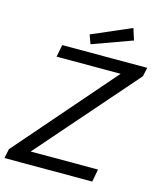

<svg xmlns="http://www.w3.org/2000/svg" viewBox="-129 -973 890 1064"><g transform="rotate(15 316.5 -440.5)"><path d="M0 0ZM500 -617.5 10 -53.8 -1.2 0H502.5L516.2 -72.5H130L622.5 -636.2L633.8 -687.5H146.2L132.5 -617.5ZM296.2 -732.5 277.5 -783.8 502.5 -881.2 523.8 -815Z"/></g></svg>

Font: Cambay
Style: Italic
Weight: 400
Italic angle: -11°
Designer: Pooja Saxena
Foundry: Pooja Saxena
Version: Version 1.019;PS 001.019;hotconv 1.0.70;makeotf.lib2.5.58329